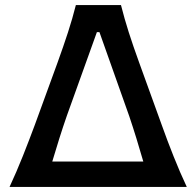

<svg xmlns="http://www.w3.org/2000/svg" viewBox="-20 -733 769 753"><path d="M17.5 0Q44.5 -58 69.8 -121.5Q95 -185 116.5 -243L205.5 -487Q229 -552 246.5 -605.8Q264 -659.5 277.5 -713H454.5Q468 -659.5 485 -606.2Q502 -553 526 -487L615 -241Q636 -182 660.8 -119.8Q685.5 -57.5 712.5 0ZM242.5 -280Q227.5 -237 213 -191Q198.5 -145 185 -99.5H542Q529 -145 515 -190.2Q501 -235.5 487 -277L370 -607H360Z"/></svg>

Font: Commissioner Flair Medium
Style: Regular
Weight: 500
Designer: Kostas Bartsokas
Foundry: Kostas Bartsokas
Version: Version 1.000; ttfautohint (v1.8.3)